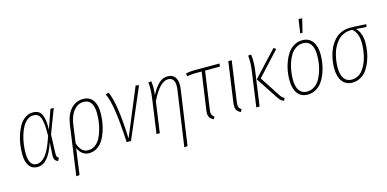

<svg xmlns="http://www.w3.org/2000/svg" viewBox="-84 -1234 3879 1923"><g transform="rotate(-15 1856.0 -272.5)"><path d="M255.9 -530.8Q295.9 -530.8 320.6 -512.5Q345.2 -494.1 357.9 -447Q370.6 -399.9 367.2 -320.8L437 -520H471.2L376 -270L369.1 -74.2Q368.7 -50.3 374.3 -40Q379.9 -29.8 392.1 -25.9L376 4.9Q332.5 -8.3 335.9 -64L342.8 -196.8Q307.1 -88.9 263.2 -39.6Q219.2 9.8 161.1 9.8Q106.4 9.8 76.2 -32.7Q45.9 -75.2 45.9 -157.2Q45.9 -205.1 53.2 -254.9Q60.5 -304.7 77.1 -354.5Q93.8 -404.3 117.4 -443.4Q141.1 -482.4 177 -506.6Q212.9 -530.8 255.9 -530.8ZM253.9 -501Q219.7 -501 190.4 -478.8Q161.1 -456.5 141.4 -420.7Q121.6 -384.8 107.7 -339.1Q93.8 -293.5 87.4 -246.8Q81.1 -200.2 81.1 -155.8Q81.1 -21 162.1 -21Q212.4 -21 256.3 -75.4Q300.3 -129.9 344.2 -264.2Q346.2 -357.9 337.2 -409.4Q328.1 -460.9 308.6 -481Q289.1 -501 253.9 -501Z M775.9 -530.8Q841.8 -530.8 877 -484.4Q912.1 -438 912.1 -354Q912.1 -308.1 905.3 -260.5Q898.4 -212.9 882.3 -163.8Q866.2 -114.7 842.5 -76.7Q818.8 -38.6 781.5 -14.4Q744.1 9.8 698.2 9.8Q657.2 9.8 628.4 -13.2Q599.6 -36.1 584 -74.2L546.9 195.8L512.2 200.2L584 -315.9Q598.6 -418 650.1 -474.4Q701.7 -530.8 775.9 -530.8ZM698.2 -21Q737.3 -21 768.8 -44.2Q800.3 -67.4 819.8 -103.3Q839.4 -139.2 852.5 -185.1Q865.7 -231 870.8 -272.9Q876 -314.9 876 -354Q876 -426.8 850.3 -463.9Q824.7 -501 774.9 -501Q715.8 -501 673.1 -451.2Q630.4 -401.4 617.2 -310.1L591.3 -120.1Q606.9 -70.8 632.6 -45.9Q658.2 -21 698.2 -21Z M1042 -524.9Q1101.6 -394.5 1115.7 -29.8L1321.8 -525.9L1355 -518.1L1132.8 0H1087.9Q1076.7 -213.4 1057.9 -334Q1039.1 -454.6 1008.8 -516.1Z M1632.3 200.2 1714.4 -373Q1724.1 -437.5 1707.3 -469.2Q1690.4 -501 1650.4 -501Q1563.5 -501 1476.6 -319.8L1431.6 0H1397.5L1447.3 -355Q1461.4 -451.7 1452.6 -522L1483.4 -524.9Q1488.3 -490.2 1488.5 -464.6Q1488.8 -439 1483.4 -382.8Q1521.5 -454.6 1561.8 -492.7Q1602.1 -530.8 1653.3 -530.8Q1709 -530.8 1734.1 -489.5Q1759.3 -448.2 1748.5 -375L1666.5 195.8Z M2031.7 -488.8 1976.6 -101.1Q1971.7 -67.4 1977.5 -50.3Q1983.4 -33.2 2003.4 -21L1990.7 4.9Q1957 -10.3 1945.8 -34.7Q1934.6 -59.1 1941.4 -103L1996.6 -488.8H1927.7Q1882.8 -488.8 1845.7 -480L1839.4 -508.8Q1876 -520 1931.6 -520H2189.5L2185.5 -488.8Z M2316.4 -520 2257.3 -101.1Q2252.4 -67.9 2258.8 -50.8Q2265.1 -33.7 2285.2 -21L2271 4.9Q2237.8 -9.8 2227.1 -34.4Q2216.3 -59.1 2222.2 -103L2281.2 -520Z M2718.3 7.8Q2699.2 1.5 2687.5 -8.5Q2675.8 -18.6 2662.1 -38.1L2509.3 -270L2752.9 -530.8L2775.9 -513.2L2550.3 -269L2687 -59.1Q2698.7 -41 2707.5 -33Q2716.3 -24.9 2731 -18.1ZM2432.1 0 2481.9 -355Q2496.1 -451.7 2487.3 -522L2519 -524.9Q2522 -497.1 2523.2 -479Q2524.4 -460.9 2522.9 -426Q2521.5 -391.1 2515.1 -349.1L2466.3 0Z M3069.8 -745.1 3106.9 -743.2 3072.8 -602.1H3048.8ZM2964.8 9.8Q2896.5 9.8 2859.6 -39.6Q2822.8 -88.9 2822.8 -176.8Q2822.8 -221.7 2830.3 -268.6Q2837.9 -315.4 2855.7 -363Q2873.5 -410.6 2898.9 -447.5Q2924.3 -484.4 2963.4 -507.6Q3002.4 -530.8 3049.8 -530.8Q3118.2 -530.8 3155 -481.2Q3191.9 -431.6 3191.9 -344.2Q3191.9 -299.3 3184.3 -252.4Q3176.8 -205.6 3159.2 -158Q3141.6 -110.4 3116.2 -73.5Q3090.8 -36.6 3051.5 -13.4Q3012.2 9.8 2964.8 9.8ZM2964.8 -21Q3006.3 -21 3040 -43.2Q3073.7 -65.4 3095 -100.1Q3116.2 -134.8 3130.6 -179Q3145 -223.1 3150.9 -264.9Q3156.7 -306.6 3156.7 -345.2Q3156.7 -421.4 3129.6 -460.7Q3102.5 -500 3049.8 -500Q3008.3 -500 2974.6 -477.8Q2940.9 -455.6 2919.7 -420.9Q2898.4 -386.2 2884 -341.8Q2869.6 -297.4 2863.8 -255.6Q2857.9 -213.9 2857.9 -174.8Q2857.9 -99.6 2885.5 -60.3Q2913.1 -21 2964.8 -21Z M3428.7 9.8Q3360.4 9.8 3323.5 -39.6Q3286.6 -88.9 3286.6 -176.8Q3286.6 -205.6 3290 -236.3Q3293.5 -267.1 3302.2 -301.8Q3311 -336.4 3324.2 -368.2Q3337.4 -399.9 3358.2 -429.4Q3378.9 -459 3405 -480.5Q3431.2 -502 3467.8 -514.9Q3504.4 -527.8 3546.9 -527.8Q3594.7 -527.8 3711.9 -520L3706.5 -492.2L3599.6 -500Q3625.5 -477.1 3640.6 -436Q3655.8 -395 3655.8 -342.8Q3655.8 -298.3 3648.2 -251.7Q3640.6 -205.1 3623 -157.7Q3605.5 -110.4 3580.1 -73.5Q3554.7 -36.6 3515.4 -13.4Q3476.1 9.8 3428.7 9.8ZM3428.7 -21Q3463.4 -21 3492.9 -36.6Q3522.5 -52.2 3542.7 -78.6Q3563 -105 3578.6 -137.9Q3594.2 -170.9 3603 -208Q3611.8 -245.1 3616.2 -279.3Q3620.6 -313.5 3620.6 -345.2Q3620.6 -455.6 3560.5 -502H3549.8Q3506.3 -502 3470.2 -485.8Q3434.1 -469.7 3409.9 -442.4Q3385.7 -415 3367.9 -381.8Q3350.1 -348.6 3340.3 -310.5Q3330.6 -272.5 3326.2 -239.3Q3321.8 -206.1 3321.8 -174.8Q3321.8 -99.6 3349.4 -60.3Q3377 -21 3428.7 -21Z"/></g></svg>

Font: Fira Sans Compressed UltraLight
Style: Italic
Weight: 200
Width: 3
Italic angle: -8°
Designer: Carrois Corporate & Edenspiekermann AG
Foundry: Carrois Corporate GbR & Edenspiekermann AG
Version: Version 4.203;PS 004.203;hotconv 1.0.88;makeotf.lib2.5.64775